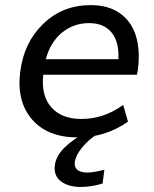

<svg xmlns="http://www.w3.org/2000/svg" viewBox="-20 -534 609 761"><path d="M299.8 207Q251 207 221.2 184.6Q192.4 162.1 197.3 122.1Q201.7 83.5 237.3 49.3Q255.4 32.2 275.6 18.1Q295.9 3.9 318.4 -7.3L369.6 -4.9Q333 17.1 306.2 49.8Q292.5 66.4 285.4 80.8Q278.3 95.2 276.4 107.9Q273.9 128.4 286.6 139.2Q299.3 149.9 327.1 149.9Q351.1 149.9 393.6 138.7L386.7 193.4Q342.8 207 299.8 207ZM449.2 -299.3Q452.6 -368.2 422.1 -405.3Q391.6 -442.4 333 -442.4Q272 -442.4 225.1 -404.3Q179.2 -365.7 161.6 -299.3ZM288.6 10.7Q168.9 10.7 107.4 -60.1Q45.4 -131.8 60.1 -249Q74.7 -365.7 150.9 -439Q227.5 -513.7 339.4 -513.7Q410.2 -513.7 455.8 -481Q501.5 -448.2 518.6 -392.1Q536.1 -335 526.9 -261.7Q526.4 -252.4 522.5 -237.8H151.4Q142.6 -153.8 184.1 -107.9Q225.1 -62.5 302.2 -62.5Q392.1 -62.5 468.3 -118.2L487.3 -51.8Q398.4 10.7 288.6 10.7Z"/></svg>

Font: Ride
Style: Italic
Weight: 400
Version: Version 3.000